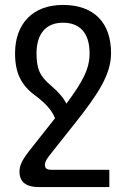

<svg xmlns="http://www.w3.org/2000/svg" viewBox="-20 -522 499 778"><path d="M189 166C168 166 162 159 162 146C162 134 169 122 185 102L281 -19C378 -141 430 -220 430 -307C430 -430 361 -502 235 -502C111 -502 41 -424 41 -306C41 -226 66 -176 124 -134C168 -101 191 -73 203 -43L98 90C65 132 59 153 59 174C59 216 87 236 136 236H423V166ZM187 -175C141 -213 128 -244 128 -306C128 -387 168 -430 235 -430C302 -430 343 -390 343 -306C343 -242 315 -191 249 -102C237 -126 217 -149 187 -175Z"/></svg>

Font: Noto Sans Armenian SemiCondensed
Style: Regular
Weight: 400
Width: 4
Designer: Monotype Design Team
Foundry: Monotype Imaging Inc.
Version: Version 2.008